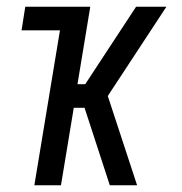

<svg xmlns="http://www.w3.org/2000/svg" viewBox="-20 -550 540 570"><path d="M82 0 158 -460H44L55 -530H248L210 -300H233L384 -530H474L300 -265L387 0H306L231 -230H199L161 0Z"/></svg>

Font: Iosevka Curly Oblique
Style: Regular
Weight: 400
Italic angle: -9°
Monospace: yes
Designer: Belleve Invis
Foundry: Belleve Invis
Version: Version 11.1.0; ttfautohint (v1.8.3)